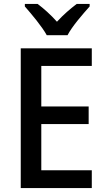

<svg xmlns="http://www.w3.org/2000/svg" viewBox="-20 -961 543 981"><path d="M219 -781H325C348 -826 404 -890 438 -928V-941H372C338 -915 306 -888 271 -850C239 -886 203 -918 172 -941H107V-928C142 -888 195 -825 219 -781ZM449 0V-91H191V-327H433V-417H191V-624H449V-714H86V0Z"/></svg>

Font: Noto Sans Devanagari UI SemiCondensed Medium
Style: Regular
Weight: 500
Width: 4
Designer: Jelle Bosma - Monotype Design Team
Foundry: Monotype Imaging Inc.
Version: Version 2.004